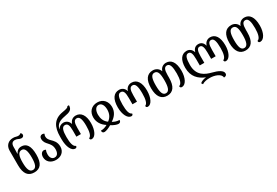

<svg xmlns="http://www.w3.org/2000/svg" viewBox="82 -2095 5293 3670"><g transform="rotate(-30 2728.5 -260.0)"><path d="M276 11C415 11 479 -75 479 -266C479 -457 418 -545 304 -545C238 -545 201 -510 176 -460H172C174 -491 175 -531 175 -558V-608C175 -685 209 -713 260 -713C288 -713 310 -705 328 -696C348 -686 367 -678 392 -678C419 -678 445 -694 445 -727C445 -751 432 -766 414 -772C401 -755 383 -749 362 -749C344 -749 330 -751 313 -756C295 -762 277 -765 248 -765C150 -765 73 -701 73 -585V-265C73 -75 144 11 276 11ZM276 -43C202 -43 175 -123 175 -266C175 -405 199 -484 280 -484C348 -484 375 -406 375 -265C375 -115 348 -43 276 -43Z M756 12C868 12 953 -55 953 -169C953 -274 899 -324 854 -368C824 -399 798 -429 798 -477C798 -498 804 -520 813 -533C803 -542 790 -548 769 -548C731 -548 707 -519 707 -480C707 -411 741 -375 775 -337C811 -297 848 -256 848 -170C848 -91 815 -42 756 -42C698 -42 665 -91 665 -162C665 -201 671 -227 684 -255C669 -263 655 -267 642 -267C594 -267 563 -220 563 -159C563 -61 639 12 756 12Z M1180 8C1204 8 1219 -4 1219 -31C1165 -48 1144 -132 1144 -268C1144 -404 1165 -482 1231 -482C1293 -482 1312 -429 1312 -316V-180H1412V-316C1412 -429 1432 -482 1493 -482C1555 -482 1580 -409 1580 -268C1580 -135 1559 -50 1507 -31C1507 -6 1519 8 1546 8C1625 8 1685 -108 1685 -268C1685 -437 1617 -537 1501 -537C1441 -537 1386 -505 1364 -434H1361C1339 -505 1285 -537 1227 -537C1182 -537 1133 -514 1105 -465H1102C1124 -564 1189 -605 1314 -628C1431 -649 1489 -671 1490 -772H1454C1445 -740 1399 -733 1316 -718C1114 -684 1042 -548 1042 -333V-279C1042 -108 1103 8 1180 8Z M1824 12C1860 12 1920 -11 1980 -47C2039 -11 2097 12 2134 12C2175 12 2187 -16 2187 -45C2133 -45 2093 -57 2039 -87C2135 -147 2188 -231 2188 -332C2188 -456 2109 -548 1983 -548C1849 -548 1773 -455 1775 -332C1776 -232 1829 -147 1923 -86C1870 -57 1830 -45 1775 -45C1775 -11 1788 12 1824 12ZM1980 -125C1906 -177 1881 -251 1879 -334C1879 -419 1911 -494 1981 -494C2051 -494 2083 -419 2083 -334C2082 -248 2054 -177 1980 -125Z M2418 8C2442 8 2457 -4 2457 -31C2403 -48 2382 -132 2382 -268C2382 -413 2403 -494 2469 -494C2531 -494 2550 -441 2550 -318V-180H2650V-318C2650 -441 2670 -494 2731 -494C2793 -494 2818 -421 2818 -268C2818 -135 2797 -50 2745 -31C2745 -6 2757 8 2784 8C2863 8 2923 -108 2923 -268C2923 -449 2855 -548 2738 -548C2679 -548 2624 -517 2602 -445H2599C2577 -517 2523 -548 2464 -548C2346 -548 2277 -454 2277 -268C2277 -108 2341 8 2418 8Z M3211 12C3341 12 3410 -79 3410 -269V-326C3410 -444 3433 -495 3492 -495C3556 -495 3579 -414 3579 -268C3579 -136 3553 -48 3496 -34C3496 -6 3507 8 3537 8C3620 8 3683 -109 3683 -267C3683 -457 3612 -548 3499 -548C3442 -548 3383 -517 3361 -445H3357C3335 -516 3267 -548 3210 -548C3080 -548 3011 -455 3011 -268C3011 -80 3086 12 3211 12ZM3212 -42C3142 -42 3116 -116 3116 -268C3116 -420 3142 -494 3212 -494C3286 -494 3309 -427 3309 -269C3309 -123 3283 -42 3212 -42Z M4472 -548C4418 -548 4361 -517 4340 -445H4336C4317 -517 4270 -548 4212 -548C4153 -548 4108 -517 4088 -445H4085C4063 -517 4007 -548 3956 -548C3839 -548 3772 -454 3772 -279C3772 -81 3885 19 4020 74V78C3976 80 3919 99 3888 129L3910 162C3955 132 4011 122 4084 122C4183 122 4321 166 4321 252C4360 252 4387 235 4387 198C4387 129 4286 84 4174 56C4034 20 3877 -45 3877 -279C3877 -413 3897 -494 3961 -494C4016 -494 4036 -441 4036 -319V-180H4136V-321C4136 -443 4159 -494 4212 -494C4265 -494 4287 -443 4287 -321V-180H4387V-319C4387 -441 4408 -494 4463 -494C4525 -494 4547 -421 4547 -270C4547 -144 4525 -59 4473 -41C4473 -15 4486 -1 4513 -1C4592 -1 4652 -118 4652 -270C4652 -449 4587 -548 4472 -548Z M4940 12C5070 12 5139 -79 5139 -269V-326C5139 -444 5162 -495 5221 -495C5285 -495 5308 -414 5308 -268C5308 -136 5282 -48 5225 -34C5225 -6 5236 8 5266 8C5349 8 5412 -109 5412 -267C5412 -457 5341 -548 5228 -548C5171 -548 5112 -517 5090 -445H5086C5064 -516 4996 -548 4939 -548C4809 -548 4740 -455 4740 -268C4740 -80 4815 12 4940 12ZM4941 -42C4871 -42 4845 -116 4845 -268C4845 -420 4871 -494 4941 -494C5015 -494 5038 -427 5038 -269C5038 -123 5012 -42 4941 -42Z"/></g></svg>

Font: Noto Serif Georgian Condensed Medium
Style: Regular
Weight: 500
Width: 3
Designer: Monotype Design Team, Akaki Razmadze
Foundry: Google LLC
Version: Version 2.003